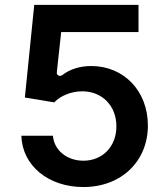

<svg xmlns="http://www.w3.org/2000/svg" viewBox="-20 -747 672 777"><path d="M317.5 9.9C471.2 9.9 578.5 -94.5 578.5 -239C578.5 -378.9 481.2 -479.8 349.1 -479.8C304.3 -479.8 263.8 -467.7 231.5 -442.8C221.6 -435.7 208.1 -442.5 209.9 -454.5L227.6 -617.2H540.5V-727.3H118.6L80.6 -352.3L199.6 -332.7C224.1 -359.7 270.2 -377.8 313.9 -377.5C393.8 -377.1 451.3 -318.2 451 -235.8C451.3 -154.5 395.2 -96.6 317.5 -96.6C251.8 -96.6 198.9 -138.1 194.2 -197.8H66.4C70 -77.1 175.4 9.9 317.5 9.9Z"/></svg>

Font: RA Gorm Semi Bold
Style: Regular
Weight: 600
Designer: Rasmus Andersson
Foundry: rsms
Version: Version 3.000;hotconv 1.0.109;makeotfexe 2.5.65596